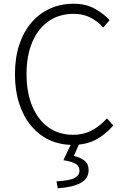

<svg xmlns="http://www.w3.org/2000/svg" viewBox="-20 -762 667 1027"><path d="M368 13Q301 13 244.5 -13Q188 -39 146.5 -89Q105 -139 82.5 -208.5Q60 -278 60 -365Q60 -453 83 -522.5Q106 -592 148 -641Q190 -690 247.5 -716Q305 -742 374 -742Q439 -742 487.5 -715Q536 -688 566 -654L532 -615Q503 -648 463.5 -668Q424 -688 375 -688Q297 -688 240.5 -649Q184 -610 153 -537.5Q122 -465 122 -366Q122 -267 152.5 -194Q183 -121 239 -81Q295 -41 371 -41Q426 -41 469.5 -63.5Q513 -86 552 -129L586 -91Q544 -42 492 -14.5Q440 13 368 13ZM289 245 282 208Q353 204 379 190Q405 176 405 151Q405 127 385 114.5Q365 102 319 95L365 -2H408L375 72Q412 81 433 98Q454 115 454 148Q454 193 411.5 216.5Q369 240 289 245Z"/></svg>

Font: Noto Sans SC Thin Light
Style: Regular
Weight: 300
Version: Version 2.004-H2;hotconv 1.0.118;makeotfexe 2.5.65603